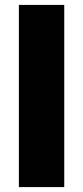

<svg xmlns="http://www.w3.org/2000/svg" viewBox="-20 -763 339 783"><path d="M57 -743H242V0H57Z"/></svg>

Font: Saira Stencil
Style: Regular
Weight: 400
Designer: Hector Gatti with collaboration of the Omnibus-Type team
Foundry: Omnibus-Type
Version: Version 1.003